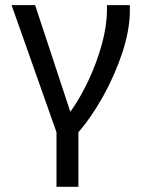

<svg xmlns="http://www.w3.org/2000/svg" viewBox="-20 -532 560 745"><path d="M116.2 -512.2 252.9 -98.1Q292 -152.8 324 -221.4Q356 -290 375.5 -361.3Q395 -432.6 395 -495.1V-512.2H483.9V-491.2Q483.9 -417 455.1 -329.1Q426.3 -241.2 380.1 -158.4Q334 -75.7 284.2 -19V192.9H199.2V-19L24.9 -512.2Z"/></svg>

Font: Lorenzo Sans
Style: Regular
Weight: 400
Foundry: Intel Corporation
Version: Version 1.00; ttfautohint (v1.5)